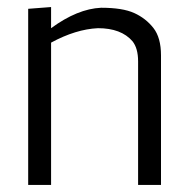

<svg xmlns="http://www.w3.org/2000/svg" viewBox="-20 -525 547 545"><path d="M125 -445Q200 -500 267 -503Q328 -503 361 -488Q394 -473 415.5 -445.5Q437 -418 437 -368V0H372V-351Q372 -388 356 -408Q324 -445 258 -445Q195 -442 125 -404V0H60V-500L125 -505Z"/></svg>

Font: Antic
Style: Regular
Weight: 400
Version: Version 1.0002